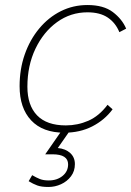

<svg xmlns="http://www.w3.org/2000/svg" viewBox="-20 -521 522 764"><path d="M236 7Q150 7 104 -42Q58 -91 58 -178Q58 -246 78.5 -304.5Q99 -363 136 -407.5Q173 -452 222 -476.5Q271 -501 328 -501Q392 -501 429 -473Q466 -445 482 -407L455 -393Q440 -430 409 -451Q378 -472 328 -472Q261 -472 207 -433Q153 -394 121 -327Q89 -260 89 -176Q89 -102 127.5 -62Q166 -22 242 -22Q289 -22 331.5 -40.5Q374 -59 408 -104L428 -86Q396 -43 347 -18Q298 7 236 7ZM173 223Q145 223 128.5 217Q112 211 94 200L108 176Q125 186 139 191.5Q153 197 174 197Q207 197 229 179Q251 161 251 133Q251 93 189 93H160L237 -18H270L210 68Q241 71 259.5 88Q278 105 278 132Q278 160 262.5 180.5Q247 201 223 212Q199 223 173 223Z"/></svg>

Font: Livvic Thin
Style: Italic
Weight: 250
Italic angle: -10°
Designer: Jacques Le Bailly, Baron von Fonthausen
Version: Version 1.001; ttfautohint (v1.8.2)